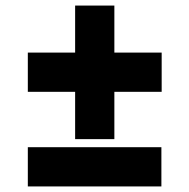

<svg xmlns="http://www.w3.org/2000/svg" viewBox="-20 -630 680 690"><path d="M250 -300H80V-441H250V-610H391V-441H561V-300H391V-130H250ZM80 -101H560V40H80Z"/></svg>

Font: Gold Bold
Style: Regular
Weight: 400
Designer: jaiki
Version: Version 1.000